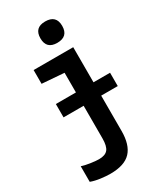

<svg xmlns="http://www.w3.org/2000/svg" viewBox="-248 -854 995 1184"><g transform="rotate(-30 250.0 -262.5)"><path d="M289 -618Q212 -618 212 -694Q212 -770 289 -770Q367 -770 367 -694Q367 -618 289 -618ZM92 -201V-296H235V-436L78 -448V-546H360V-296H478V-201H360V50Q360 149 315 197Q270 245 169 245Q139 245 101 240Q63 235 33 224V113Q61 122 97 127Q133 132 153 132Q198 132 216.5 109Q235 86 235 31V-201Z"/></g></svg>

Font: Noto Sans Mono ExtraCondensed
Style: Bold
Weight: 700
Width: 2
Designer: Monotype Design Team
Foundry: Monotype Imaging Inc.
Version: Version 2.014